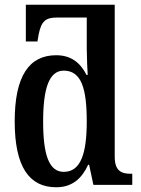

<svg xmlns="http://www.w3.org/2000/svg" viewBox="-20 -780 593 810"><path d="M217 10C285 10 325 -27 352 -85H356L374 0H538V-47H531C492 -47 464 -59 464 -119V-760H89V-605H138L143 -634C154 -691 173 -706 220 -706H346V-574C346 -542 349 -473 350 -464H345C320 -513 282 -547 217 -547C104 -547 42 -461 42 -268C42 -75 104 10 217 10ZM249 -55C187 -55 162 -126 162 -267C162 -407 187 -482 249 -482C323 -482 346 -407 346 -268C346 -133 321 -55 249 -55Z"/></svg>

Font: Noto Serif Condensed Semi
Style: Regular
Weight: 600
Width: 3
Designer: Monotype Design Team
Foundry: Monotype Imaging Inc.
Version: Version 1.002